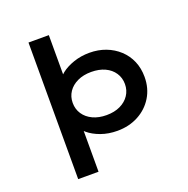

<svg xmlns="http://www.w3.org/2000/svg" viewBox="-162 -894 1243 1268"><g transform="rotate(-20 459.5 -260.0)"><path d="M173 220V-740H316V-410L288 -419Q295 -449 329 -476Q363 -503 415 -521Q467 -539 527 -539Q589 -539 641.5 -519Q694 -499 733.5 -462.5Q773 -426 794.5 -376Q816 -326 816 -265Q816 -185 778 -123Q740 -61 674.5 -26Q609 9 527 9Q464 9 411.5 -10Q359 -29 324.5 -58.5Q290 -88 283 -117L316 -131V220ZM495 -113Q550 -113 591 -132.5Q632 -152 655 -186.5Q678 -221 678 -265Q678 -309 655 -343.5Q632 -378 591 -397Q550 -416 495 -416Q440 -416 398.5 -396.5Q357 -377 334 -343Q311 -309 311 -265Q311 -221 334 -186.5Q357 -152 398.5 -132.5Q440 -113 495 -113Z"/></g></svg>

Font: Lexend Peta SemiBold
Style: Regular
Weight: 600
Designer: Bonnie Shaver-Troup, Thomas Jockin
Foundry: Lexend
Version: Version 1.007